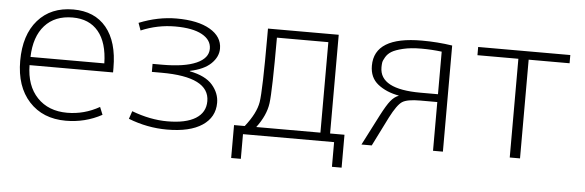

<svg xmlns="http://www.w3.org/2000/svg" viewBox="-45 -670 2833 930"><g transform="rotate(5 1371.5 -205.0)"><path d="M91 -283H450Q448 -384 403.5 -437.5Q359 -491 278 -491Q192 -491 143 -436.5Q94 -382 91 -283ZM90 -243Q91 -143 145.5 -86Q200 -29 291 -29Q374 -29 448 -71L463 -34Q382 10 288 10Q176 10 109.5 -62.5Q43 -135 43 -260Q43 -386 106 -458Q169 -530 278 -530Q382 -530 439 -461Q496 -392 496 -265V-243Z M777 -491Q691 -491 611 -457L598 -493Q690 -530 780 -530Q884 -530 943 -495.5Q1002 -461 1002 -403Q1002 -363 968 -330Q934 -297 866 -283V-281Q943 -266 977 -226.5Q1011 -187 1011 -140Q1011 -70 951 -30Q891 10 780 10Q684 10 592 -26L605 -64Q695 -30 778 -30Q868 -30 915.5 -59.5Q963 -89 963 -144Q963 -262 730 -262H683V-301H730Q838 -301 895.5 -326.5Q953 -352 953 -398Q953 -441 907.5 -466Q862 -491 777 -491Z M1210 -40H1522V-480H1272Q1272 -220 1264 -160.5Q1256 -101 1210 -40ZM1154 -40Q1207 -107 1216 -162Q1225 -217 1225 -480V-520H1569V-40H1639V120H1592V0H1149V120H1102V-40Z M1884 -252Q1823 -263 1782.5 -295Q1742 -327 1742 -385Q1742 -527 1973 -527Q2049 -527 2121 -516V0H2073V-237H1990Q1927 -237 1903 -221.5Q1879 -206 1846 -142L1775 0H1725L1801 -148Q1828 -200 1845.5 -221.5Q1863 -243 1884 -251ZM2073 -275V-482Q2025 -488 1974 -488Q1922 -488 1885 -479Q1848 -470 1830 -459Q1812 -448 1802 -431Q1792 -414 1790.5 -404Q1789 -394 1789 -381Q1789 -275 1988 -275Z M2695 -480H2496V0H2446V-480H2247V-520H2695Z"/></g></svg>

Font: Mplus 1p Light
Style: Regular
Weight: 300
Version: Version 1.061